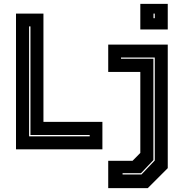

<svg xmlns="http://www.w3.org/2000/svg" viewBox="-20 -770 948 990"><path d="M62.5 0V-700H204V-141.5H508V0ZM130 -67H442.5V-74H137V-634H130ZM538 200V59H663.5L703.5 18.5V-399H538V-540H845V97L742 200ZM612 129.5H709.5L778 57.5V-473.5H604V-467H771V55.5L707 123H612ZM703.5 -618V-750H845V-618ZM771.5 -676H778V-700H771.5Z"/></svg>

Font: Tourney Thin ExtraBold
Style: Regular
Weight: 800
Version: Version 1.015